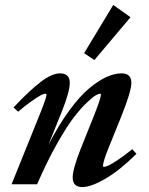

<svg xmlns="http://www.w3.org/2000/svg" viewBox="-20 -739 596 770"><path d="M358.4 -498 317.4 -525.9 434.1 -719.2 503.4 -669.9ZM26.4 0 141.6 -285.6Q166.5 -348.1 166.5 -358.9Q166.5 -363.3 162.1 -363.3Q156.7 -363.3 144.3 -357.2Q131.8 -351.1 107.2 -333.7Q82.5 -316.4 52.7 -291L34.2 -308.1Q99.1 -377 143.8 -410.9Q188.5 -444.8 220.7 -444.8Q259.8 -444.8 259.8 -406.7Q259.8 -371.6 229 -294.4L174.3 -158.2Q215.8 -238.8 258.8 -297.1Q301.8 -355.5 339.4 -386.2Q377 -417 408.4 -430.9Q439.9 -444.8 467.8 -444.8Q506.8 -444.8 506.8 -406.7Q506.8 -372.1 464.8 -268.1L414.1 -142.6Q393.1 -89.8 393.1 -74.2Q393.1 -69.8 397.5 -69.8Q403.3 -69.8 415.5 -75.4Q427.7 -81.1 453.1 -97.9Q478.5 -114.7 510.3 -140.6L527.3 -122.1Q459.5 -55.2 402.3 -22Q345.2 11.2 310.1 11.2Q271.5 11.2 271.5 -27.3Q271.5 -60.5 303.2 -141.1L359.9 -282.7Q384.8 -346.7 384.8 -359.4Q384.8 -363.3 380.9 -363.3Q376 -363.3 364 -356.7Q352.1 -350.1 327.1 -326.4Q302.2 -302.7 274.2 -265.9Q246.1 -229 206.8 -159.2Q167.5 -89.4 128.9 0Z"/></svg>

Font: Elstob
Style: Bold Italic
Weight: 700
Italic angle: -20°
Designer: Peter S. Baker
Version: Version 1.015